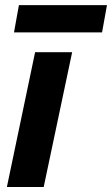

<svg xmlns="http://www.w3.org/2000/svg" viewBox="-20 -744 446 764"><path d="M7.4 0 119.7 -536.3H267.1L153.9 0ZM35.7 -615 55.3 -723.7H405.7L386.1 -615Z"/></svg>

Font: Mona Sans
Style: Italic
Weight: 200
Italic angle: -11.6951°
Designer: Deni Anggara
Foundry: GitHub
Version: Version 2.000